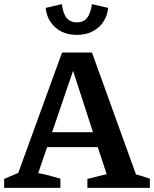

<svg xmlns="http://www.w3.org/2000/svg" viewBox="-24 -905 742 925"><path d="M631 -65Q648 -60 665 -55Q682 -50 698 -44V0H397V-43L490 -66L447 -196H203L160 -71Q188 -66 214.5 -59Q241 -52 267 -44V0H-4V-43L64 -72L275 -652H419ZM227 -268H424L328 -564ZM346 -737Q283 -737 242.5 -773Q202 -809 196 -867L274 -885Q280 -838 298 -817.5Q316 -797 346 -797Q377 -797 394.5 -817.5Q412 -838 419 -885L497 -867Q491 -809 450 -773Q409 -737 346 -737Z"/></svg>

Font: Piazzolla SC SemiBold
Style: Regular
Weight: 600
Designer: Juan Pablo del Peral
Foundry: Huerta Tipografica
Version: Version 1.330